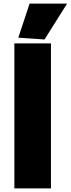

<svg xmlns="http://www.w3.org/2000/svg" viewBox="-20 -1050 394 1070"><path d="M82 -840 145 -1030H354L228 -830ZM60 -808H264V0H60Z"/></svg>

Font: Encode Sans Wide
Style: ExtraBold
Weight: 800
Designer: Pablo Impallari, Andres Torresi
Foundry: Pablo Impallari, Andres Torresi
Version: Version 1.000; ttfautohint (v1.00) -l 8 -r 50 -G 200 -x 14 -